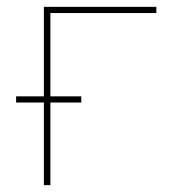

<svg xmlns="http://www.w3.org/2000/svg" viewBox="-20 -540 540 560"><path d="M108 0V-241H27V-259H108V-520H436V-502H127V-259H217V-241H127V0Z"/></svg>

Font: Zed Mono Thin
Style: Regular
Weight: 100
Monospace: yes
Designer: Belleve Invis
Foundry: Belleve Invis
Version: Version 1.0.0; ttfautohint (v1.8.4)